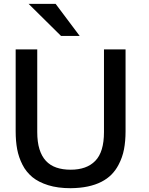

<svg xmlns="http://www.w3.org/2000/svg" viewBox="-20 -968 774 999"><path d="M297.4 -781.2 128.9 -947.8H269.5L394.5 -781.2ZM347.2 11.2Q280.8 11.2 230.7 -4.4Q180.7 -20 148.4 -46.4Q132.8 -59.6 119.6 -75.7Q106.4 -91.8 96.7 -111.3Q77.1 -149.9 69.3 -191.7Q61.5 -233.4 61.5 -284.7V-710.9H173.8V-281.2Q173.8 -229 185.3 -191.9Q196.8 -154.8 218.8 -131.1Q240.7 -107.4 273.2 -96.2Q305.7 -85 347.7 -85Q431.2 -85 475.6 -130.9Q521 -176.8 521 -280.8V-710.9H633.3V-285.2Q633.3 -233.4 625.2 -191.2Q617.2 -148.9 596.7 -110.4Q582 -82 560.1 -59.8Q538.1 -37.6 507.6 -22Q477.1 -6.3 437.3 2.2Q397.5 10.7 347.2 11.2Z"/></svg>

Font: Ride Light
Style: Bold
Weight: 600
Version: Version 3.000